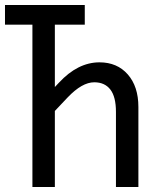

<svg xmlns="http://www.w3.org/2000/svg" viewBox="-20 -750 640 770"><path d="M110 0V-651H0V-730H320V-651H200V-401L216 -418Q292 -500 379 -500Q450 -500 492.5 -451.5Q535 -403 535 -321V0H445V-301Q445 -362 422.5 -391Q400 -420 358 -420Q309 -420 251 -359L200 -305V0Z"/></svg>

Font: Pitagon Sans Mono
Style: Regular
Weight: 400
Monospace: yes
Designer: Travis Tran
Foundry: Pitagon
Version: Version 1.001;gftools[0.9.26]